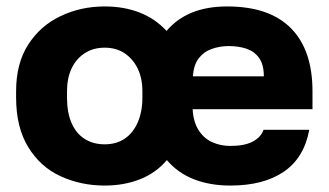

<svg xmlns="http://www.w3.org/2000/svg" viewBox="-20 -563 1020 596"><path d="M305 13Q231 13 168 -16Q105 -45 67.5 -106.5Q30 -168 30 -260V-280Q30 -366 67.5 -424.5Q105 -483 168 -513Q231 -543 305 -543Q365 -543 413.5 -524Q462 -505 497 -467Q529 -505 576 -524Q623 -543 685 -543Q816 -543 883 -475.5Q950 -408 950 -280V-224H578Q580 -185 596.5 -159Q613 -133 639 -121.5Q665 -110 695 -110Q739 -110 764.5 -123.5Q790 -137 798 -160H940Q924 -73 861 -30Q798 13 695 13Q632 13 582 -6.5Q532 -26 498 -66Q464 -26 414.5 -6.5Q365 13 305 13ZM305 -115Q341 -115 367 -132.5Q393 -150 407.5 -183Q422 -216 422 -260V-280Q422 -320 407.5 -350Q393 -380 367 -397.5Q341 -415 305 -415Q269 -415 242.5 -397.5Q216 -380 202 -350Q188 -320 188 -280V-260Q188 -214 202 -181.5Q216 -149 242.5 -132Q269 -115 305 -115ZM690 -420Q662 -420 637 -411Q612 -402 596.5 -381.5Q581 -361 579 -326H799Q799 -363 784 -383.5Q769 -404 744.5 -412Q720 -420 690 -420Z"/></svg>

Font: Golos Text
Style: Bold
Weight: 700
Designer: A.Korolkova, Vitaly Kuzmin
Foundry: ParaType Ltd
Version: Version 2.004